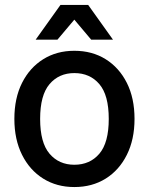

<svg xmlns="http://www.w3.org/2000/svg" viewBox="-20 -745 601 775"><path d="M280 10Q209 10 154.5 -24Q100 -58 69 -120Q38 -182 38 -265Q38 -349 69 -410.5Q100 -472 154.5 -506Q209 -540 280 -540Q352 -540 406.5 -506Q461 -472 492 -410.5Q523 -349 523 -265Q523 -182 492 -120Q461 -58 406.5 -24Q352 10 280 10ZM280 -80Q343 -80 381 -124.5Q419 -169 419 -265Q419 -361 381 -405.5Q343 -450 280 -450Q218 -450 180 -405.5Q142 -361 142 -265Q142 -169 180 -124.5Q218 -80 280 -80ZM348 -585 230 -725H336L436 -585ZM124 -585 224 -725H330L212 -585Z"/></svg>

Font: Radio Canada Big
Style: Regular
Weight: 400
Designer: Étienne Aubert Bonn
Foundry: Coppers and Brasses
Version: Version 1.001